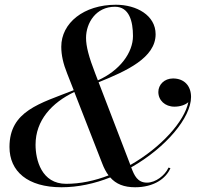

<svg xmlns="http://www.w3.org/2000/svg" viewBox="-20 -780 836 810"><path d="M699 -70.5 691 -73C675.5 -39 636 -9.5 600 -9.5C560 -9.5 546.5 -40 534.5 -71.5L533.5 -74C680 -157 786 -284 786 -371C786 -417 758 -449 710 -449C673 -449 648 -422.5 648 -392C648 -357 676 -330 716 -330C739 -330 761.5 -337 774.5 -349C758.5 -268 659 -157.5 530 -84L396 -433C513.5 -480.5 636.5 -536 636.5 -635.5C636.5 -715.5 556 -760 469 -760C333.5 -760 238.5 -683 238.5 -583C238.5 -548 246.5 -511.5 263.5 -469.5L291 -399.5C149 -343.5 20 -312.5 20 -160C20 -57 96.5 10 239.5 10C309.5 10 379.5 -5.5 445 -31.5C469.5 -3.5 503 10 550 10C629 10 680 -26.5 699 -70.5ZM382 -469.5C354.5 -540 343 -585 343 -620C343 -683 384.5 -751.5 465 -751.5C525.5 -751.5 541 -689.5 541 -628C541 -559 487 -483 393 -441ZM130 -169.5C130 -272.5 198.5 -346.5 293.5 -392L411 -91C418.5 -71 427.5 -54 438 -40C380 -17.5 319 -4.5 259 -4.5C155 -4.5 130 -105.5 130 -169.5Z"/></svg>

Font: Bodoni* 24pt
Style: Italic
Weight: 400
Italic angle: -13°
Version: Version 2.3